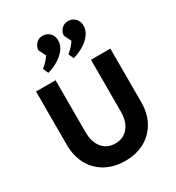

<svg xmlns="http://www.w3.org/2000/svg" viewBox="-223 -1094 1143 1244"><g transform="rotate(-30 348.0 -472.5)"><path d="M348 13Q265 13 202 -22Q139 -57 104.5 -120Q70 -183 70 -267V-666H216V-278Q216 -204 251.5 -160.5Q287 -117 348 -117Q409 -117 445 -161Q481 -205 481 -278V-666H626V-267Q626 -183 591.5 -120Q557 -57 494.5 -22Q432 13 348 13ZM390 -731 372 -770Q411 -801 433 -836L407 -889Q407 -915 426.5 -936.5Q446 -958 477 -958Q507 -958 528.5 -937Q550 -916 550 -882Q550 -846 527 -816Q504 -786 467.5 -764Q431 -742 390 -731ZM200 -731 182 -770Q221 -801 243 -836L217 -889Q217 -915 236.5 -936.5Q256 -958 287 -958Q317 -958 338.5 -937Q360 -916 360 -882Q360 -846 337 -816Q314 -786 277.5 -764Q241 -742 200 -731Z"/></g></svg>

Font: Secular One
Style: Regular
Weight: 400
Designer: Michal Sahar
Foundry: Hagilda
Version: Version 1.002; ttfautohint (v1.8.4.7-5d5b);gftools[0.9.29]